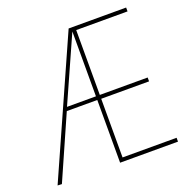

<svg xmlns="http://www.w3.org/2000/svg" viewBox="-126 -817 910 935"><g transform="rotate(-20 329.5 -349.5)"><path d="M16 0 328 -700H626V-680H360V-344H608V-324H360V-20H640V0H340V-325H182L38 1ZM190 -344H340V-680Z"/></g></svg>

Font: Georama SemiCondensed Thin
Style: Regular
Weight: 100
Width: 4
Designer: Jean-Baptiste Levee
Foundry: Production Type
Version: Version 1.000